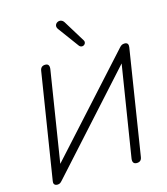

<svg xmlns="http://www.w3.org/2000/svg" viewBox="-135 -1049 1007 1160"><g transform="rotate(-15 368.0 -468.5)"><path d="M79 8C94 8 100 2 110 -9L643 -599L552 -28C549 -6 557 6 576 6C595 6 606 -3 609 -23L713 -682C715 -698 711 -711 691 -711C676 -711 668 -705 659 -695L128 -109L218 -677C221 -699 214 -711 195 -711C177 -711 165 -702 162 -682L57 -20C54 -5 60 8 79 8ZM326 -899 421 -770C439 -747 472 -770 458 -793L375 -928C352 -965 300 -933 326 -899Z"/></g></svg>

Font: SN Pro Light
Style: Italic
Weight: 300
Italic angle: -8.99998°
Designer: Tobias Whetton
Foundry: Supernotes
Version: Version 1.001;Glyphs 3.2 (3249)